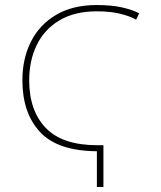

<svg xmlns="http://www.w3.org/2000/svg" viewBox="-20 -744 640 763"><path d="M365 -143Q209 -144 139 -219.5Q69 -295 69 -425Q69 -511 103 -578.5Q137 -646 203 -685Q269 -724 364 -724Q423 -724 465 -714.5Q507 -705 533 -691L521 -666Q496 -680 457 -689.5Q418 -699 365 -699Q276 -699 216 -663Q156 -627 126 -565Q96 -503 96 -425Q96 -304 162 -235.5Q228 -167 366 -167H391V-1H365Z"/></svg>

Font: Noto Sans Mono Thin
Style: Regular
Weight: 100
Designer: Monotype Design Team
Foundry: Monotype Imaging Inc.
Version: Version 2.014